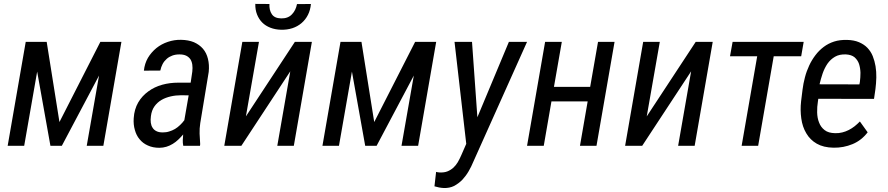

<svg xmlns="http://www.w3.org/2000/svg" viewBox="-20 -741 4515 976"><path d="M490.2 -528.3 282.2 -120.6 217.3 -528.3H110.8L19 0H103L168.9 -377L236.3 0H294.4L483.4 -356.9L420.9 0H505.4L597.2 -528.3Z M911.6 0H996.6L997.6 -8.3C996.1 -26.9 995.1 -44.9 994.6 -62C994.1 -79.1 995.1 -96.7 998 -115.2L1041 -375.5C1043.5 -399.9 1042 -421.9 1037.1 -441.9C1032.2 -461.9 1023.9 -479 1011.7 -493.2C999.5 -507.3 984.4 -518.1 965.8 -526.4C946.8 -534.2 925.3 -538.1 900.4 -538.6C877.4 -539.1 855 -535.6 833.5 -528.3C811.5 -521 792 -510.3 774.9 -496.6C757.8 -482.4 743.2 -465.8 731.9 -446.8C720.7 -427.2 713.9 -405.8 711.4 -381.8L794.9 -382.3C797.4 -394.5 801.3 -405.3 806.6 -415.5C812 -425.8 819.3 -434.6 827.6 -441.9C835.9 -449.2 845.2 -454.6 856 -458.5C866.7 -462.4 878.4 -464.4 891.6 -464.4C905.8 -464.4 917 -462.4 926.3 -458C935.5 -453.6 942.4 -447.3 947.8 -439.9C952.6 -432.1 956.1 -422.9 957.5 -412.1C959 -401.4 959 -389.6 957.5 -377L949.2 -320.8H886.2C857.9 -320.8 830.6 -317.4 804.2 -310.1C777.8 -302.7 754.4 -291.5 733.9 -276.4C712.9 -261.2 695.8 -242.7 682.6 -220.2C669.4 -197.3 661.6 -170.9 659.7 -140.1C658.2 -118.7 660.2 -98.6 665.5 -80.6C670.4 -62.5 678.2 -46.4 689.5 -33.2C700.7 -19.5 714.4 -8.8 731.4 -1.5C748 6.3 767.6 10.3 790 10.3C802.7 10.3 814.9 8.3 826.2 4.9C837.4 1.5 848.1 -3.4 858.4 -9.8C868.2 -15.6 877.4 -22.9 886.2 -31.2C895 -39.6 903.3 -48.3 911.1 -57.6C910.2 -47.9 909.7 -38.1 909.2 -28.8C908.7 -19.5 909.7 -9.8 911.6 0ZM807.6 -67.9C794.4 -67.9 783.7 -69.8 775.4 -74.2C767.1 -78.1 760.3 -84 755.9 -91.3C751 -98.6 748 -106.9 746.6 -117.2C745.1 -127.4 745.6 -138.2 747.1 -150.4C749.5 -169.9 755.4 -186.5 765.1 -200.2C774.4 -213.4 786.6 -224.6 800.8 -232.9C814.9 -241.2 831.1 -247.1 848.1 -251C865.2 -254.9 882.8 -256.8 900.4 -256.8L939 -256.3L917 -129.9C910.6 -121.1 903.3 -112.8 895.5 -105.5C887.2 -97.7 878.9 -90.8 869.6 -85.4C860.4 -80.1 850.6 -75.7 840.3 -72.8C830.1 -69.3 818.8 -67.9 807.6 -67.9Z M1560.5 -720.7 1489.7 -720.2C1485.8 -699.2 1477.1 -681.6 1463.9 -668C1450.7 -653.8 1432.1 -647 1409.2 -647.5C1386.2 -647.9 1370.6 -655.3 1361.8 -668.9C1352.5 -682.6 1348.6 -699.7 1349.6 -720.7L1277.8 -721.2C1277.3 -701.2 1280.3 -683.6 1286.6 -667.5C1293 -651.4 1301.8 -637.7 1313 -626.5C1324.2 -615.2 1338.4 -606.4 1354.5 -600.1C1370.6 -593.8 1388.7 -590.3 1408.7 -589.8C1429.2 -589.4 1448.2 -591.8 1466.3 -597.7C1483.9 -603.5 1499.5 -612.3 1512.7 -623.5C1525.9 -634.8 1537.1 -648.9 1545.4 -665.5C1553.7 -681.6 1558.6 -700.2 1560.5 -720.7ZM1565.4 -528.3H1479L1230 -149.4L1296.4 -528.3H1211.9L1120.1 0H1207L1455.6 -378.4L1389.6 0H1473.6Z M2090.3 -528.3 1882.3 -120.6 1817.4 -528.3H1710.9L1619.1 0H1703.1L1769 -377L1836.4 0H1894.5L2083.5 -356.9L2021 0H2105.5L2197.3 -528.3Z M2566.9 -528.3 2406.7 -145 2379.4 -528.3H2290.5L2350.1 -9.8L2324.7 48.3C2319.3 60.5 2313.5 72.3 2307.1 83.5C2300.8 94.2 2293 103.5 2284.2 111.8C2275.4 119.6 2265.1 126 2253.9 130.4C2242.7 134.8 2229.5 136.2 2214.8 135.7C2208.5 135.3 2202.1 134.3 2196.8 132.8L2188.5 206.1L2211.9 211.9C2220.2 213.4 2228 214.4 2236.3 214.8C2255.4 215.3 2272.9 211.9 2288.6 204.1C2303.7 195.8 2317.9 185.5 2330.1 172.9C2342.3 159.7 2353 145.5 2362.3 129.4C2371.6 113.3 2379.4 97.7 2385.7 82L2659.2 -528.3Z M2928.2 0H3012.2L3104 -528.3H3020L2980 -299.3H2795.9L2835.9 -528.3H2751L2659.2 0H2744.1L2783.2 -225.6H2967.3Z M3603 -528.3H3516.6L3267.6 -149.4L3334 -528.3H3249.5L3157.7 0H3244.6L3493.2 -378.4L3427.2 0H3511.2Z M3913.1 -455.1H4052.7L4065.4 -528.3H3704.1L3690.9 -455.1H3829.1L3750 0H3834Z M4217.3 9.8C4251 10.3 4282.7 4.4 4313.5 -8.3C4344.2 -21 4369.6 -41 4390.6 -68.4L4351.1 -123.5C4342.3 -114.7 4333.5 -106.4 4324.2 -99.1C4314.9 -91.8 4304.7 -85.4 4294.4 -80.1C4284.2 -74.7 4272.9 -70.8 4261.7 -67.9C4250 -64.9 4237.8 -63.5 4225.1 -64C4202.6 -64.5 4185.1 -69.3 4171.9 -79.6C4158.7 -89.8 4149.4 -102.5 4143.6 -118.2C4137.2 -133.8 4134.3 -150.9 4133.8 -169.9C4133.3 -188.5 4134.8 -207 4137.7 -225.1L4139.6 -238.8L4422.9 -238.3L4430.2 -288.6C4432.6 -307.6 4434.1 -327.1 4434.6 -347.2C4435.1 -366.7 4433.6 -385.7 4430.7 -404.3C4427.7 -422.4 4422.9 -439.5 4416.5 -455.6C4410.2 -471.7 4400.9 -485.4 4389.6 -497.6C4377.9 -509.8 4363.8 -519 4346.7 -526.4C4329.6 -533.7 4309.1 -537.6 4285.6 -538.1C4261.7 -538.6 4239.7 -536.1 4220.2 -529.8C4200.2 -523.4 4182.6 -514.2 4167 -502.4C4150.9 -490.2 4137.2 -476.6 4125 -460.4C4112.8 -444.3 4102.1 -426.8 4093.3 -407.7C4084.5 -388.7 4077.1 -368.7 4071.8 -348.1C4066.4 -327.1 4062 -306.6 4059.6 -285.6L4052.2 -226.1C4048.8 -195.8 4049.3 -166.5 4053.2 -138.7C4057.1 -110.4 4065.4 -85.4 4078.6 -63.5C4091.3 -41.5 4108.9 -23.9 4131.8 -10.7C4154.8 2.4 4183.1 9.3 4217.3 9.8ZM4280.3 -464.4C4298.8 -463.4 4313.5 -458.5 4324.2 -449.7C4334.5 -440.4 4342.3 -429.2 4346.7 -416C4351.1 -402.3 4353.5 -387.7 4354 -371.6C4354 -355.5 4353 -339.8 4351.1 -324.7L4348.6 -312L4146 -312.5C4150.4 -330.6 4155.3 -348.6 4161.6 -367.2C4168 -385.7 4176.3 -402.3 4186.5 -417.5C4196.8 -432.1 4209.5 -443.8 4224.6 -452.6C4239.7 -461.4 4258.3 -465.3 4280.3 -464.4Z"/></svg>

Font: Roboto Condensed
Style: Italic
Weight: 400
Designer: Google
Version: Version 1.000;PS 001.000;hotconv 1.0.88;makeotf.lib2.5.64775